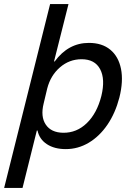

<svg xmlns="http://www.w3.org/2000/svg" viewBox="-57 -720 653 940"><path d="M-36.7 200 188.3 -700H278.3L207.5 -419.2H210.8Q277.5 -510 378.3 -510Q442.5 -510 482.9 -476.7Q523.3 -443.3 535.4 -382.9Q547.5 -322.5 527.5 -242.5Q507.5 -165.8 468.8 -109.2Q430 -52.5 377.5 -21.2Q325 10 265 10Q209.2 10 172.5 -14.2Q135.8 -38.3 126.7 -80.8H123.3L53.3 200ZM252.5 -70Q318.3 -69.2 367.9 -117.1Q417.5 -165 439.2 -250Q459.2 -332.5 433.3 -381.2Q407.5 -430 342.5 -430Q282.5 -430 236.7 -390.4Q190.8 -350.8 174.2 -286.7L156.7 -213.3Q140.8 -149.2 167.1 -110Q193.3 -70.8 252.5 -70Z"/></svg>

Font: Funnel Sans
Style: Italic
Weight: 400
Italic angle: -14.036°
Version: Version 1.000; Beta; Release 5; Build 24; ttfautohint (v1.8.